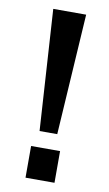

<svg xmlns="http://www.w3.org/2000/svg" viewBox="-81 -728 439 770"><g transform="rotate(10 139.0 -343.0)"><path d="M103 -194 72 -686H206L175 -194ZM80 0V-129H198V0Z"/></g></svg>

Font: Archivo SemiCondensed SemiBold
Style: Regular
Weight: 600
Width: 4
Designer: Hector Gatti
Foundry: Omnibus-Type
Version: Version 2.001; ttfautohint (v1.8.3)